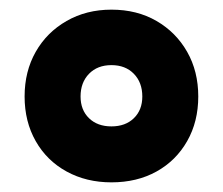

<svg xmlns="http://www.w3.org/2000/svg" viewBox="-20 -744 462 398"><path d="M211 -366Q159 -366 118 -388.5Q77 -411 54 -451.5Q31 -492 31 -544Q31 -596 54 -636.5Q77 -677 118 -700.5Q159 -724 211 -724Q264 -724 304.5 -700.5Q345 -677 368 -636.5Q391 -596 391 -544Q391 -492 368 -451.5Q345 -411 304.5 -388.5Q264 -366 211 -366ZM211 -482Q240 -482 257.5 -499Q275 -516 275 -544Q275 -573 257.5 -591Q240 -609 211 -609Q182 -609 164.5 -591Q147 -573 147 -544Q147 -516 164.5 -499Q182 -482 211 -482Z"/></svg>

Font: Noto Sans Black
Style: Regular
Weight: 900
Designer: Monotype Design Team
Foundry: Monotype Imaging Inc.
Version: Version 2.007